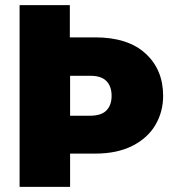

<svg xmlns="http://www.w3.org/2000/svg" viewBox="-20 -725 676 745"><path d="M613 -353Q613 -292 583.5 -241Q554 -190 494.5 -159.5Q435 -129 349 -129H252V0H56V-705H251V-580H349Q476 -580 544.5 -517.5Q613 -455 613 -353ZM330 -276Q373 -276 393 -296.5Q413 -317 413 -353Q413 -390 393 -410.5Q373 -431 330 -431H252V-276Z"/></svg>

Font: DVN-Poppins ExtBd
Style: Regular
Weight: 800
Designer: Ninad Kale (Devanagari), Jonny Pinhorn (Latin)
Foundry: Indian Type Foundry
Version: 4.004